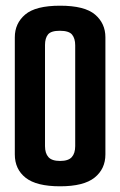

<svg xmlns="http://www.w3.org/2000/svg" viewBox="-20 -648 422 674"><path d="M191 6Q108 6 70 -24Q32 -54 32 -106V-517Q32 -566 68.5 -597Q105 -628 191 -628Q277 -628 313.5 -597Q350 -566 350 -517V-106Q350 -55 312 -24.5Q274 6 191 6ZM191 -83Q220 -83 232 -96.5Q244 -110 244 -135V-489Q244 -513 233 -526.5Q222 -540 190 -540Q159 -540 148.5 -527Q138 -514 138 -490V-135Q138 -110 150 -96.5Q162 -83 191 -83Z"/></svg>

Font: Smooch Sans
Style: Bold
Weight: 700
Designer: Robert E. Leuschke
Foundry: Robert E. Leuschke
Version: Version 1.010